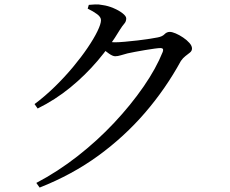

<svg xmlns="http://www.w3.org/2000/svg" viewBox="-20 -797 1040 867"><path d="M144 29Q241 -22 330.5 -92Q420 -162 495.5 -242.5Q571 -323 628 -405.5Q685 -488 715 -563Q721 -580 705 -580Q697 -580 678 -577.5Q659 -575 635.5 -571Q612 -567 590.5 -563Q569 -559 556 -556Q540 -552 526 -547.5Q512 -543 500 -543Q489 -543 472 -555Q455 -567 436 -583L452 -611Q468 -609 479 -607.5Q490 -606 500 -606Q516 -606 544 -608.5Q572 -611 602.5 -614.5Q633 -618 657.5 -622Q682 -626 692 -628Q713 -632 723 -642.5Q733 -653 747 -653Q757 -653 773.5 -646Q790 -639 807 -627.5Q824 -616 835.5 -603Q847 -590 847 -578Q847 -567 837.5 -559.5Q828 -552 817 -543.5Q806 -535 797 -522Q728 -396 635 -288Q542 -180 424 -94Q306 -8 159 50ZM136 -327Q183 -362 227.5 -405.5Q272 -449 309.5 -494Q347 -539 375.5 -581Q404 -623 420 -656Q436 -689 436 -706Q436 -720 418.5 -733Q401 -746 376 -758L381 -775Q394 -776 409.5 -777Q425 -778 444 -774Q467 -771 492 -760.5Q517 -750 533.5 -737Q550 -724 550 -714Q550 -700 541.5 -690.5Q533 -681 521 -662Q478 -590 421.5 -523.5Q365 -457 297 -401.5Q229 -346 150 -307Z"/></svg>

Font: Noto Serif JP ExtraLight Medium
Style: Regular
Weight: 500
Version: Version 2.003-H1;hotconv 1.1.1;makeotfexe 2.6.0